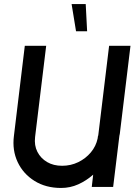

<svg xmlns="http://www.w3.org/2000/svg" viewBox="-20 -927 667 952"><path d="M466 -254H467L521 -700H627L574 -263Q573 -258 572 -254L541 0H435L442 -61Q408 -31 368 -13Q328 5 283 5Q207 5 151 -30Q95 -65 67.5 -123.5Q40 -182 49 -253L103 -700H209L154 -248Q149 -206 165.5 -174Q182 -142 213.5 -123.5Q245 -105 288 -105Q331 -105 368 -123Q405 -141 430.5 -171.5Q456 -202 464 -240ZM412 -772H357L335 -907H405Z"/></svg>

Font: Kulim Park SemiBold
Style: Italic
Weight: 600
Italic angle: -8°
Designer: Noponies / Dale Sattler
Foundry: Noponies
Version: Version 1.000; ttfautohint (v1.8.3)